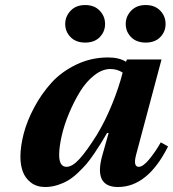

<svg xmlns="http://www.w3.org/2000/svg" viewBox="-20 -730 687 762"><path d="M214.8 -115.2Q214.8 -67.9 244.1 -67.9Q267.1 -67.9 295.7 -99.4Q324.2 -130.9 363.8 -193.8Q397.9 -250 425 -316.9Q452.1 -383.8 466.8 -441.9Q445.3 -456.1 418 -456.1Q385.7 -456.1 353.8 -430.9Q321.8 -405.8 297.6 -366.2Q273.4 -326.7 254.2 -280.8Q234.9 -234.9 224.9 -190.9Q214.8 -147 214.8 -115.2ZM61 -107.9Q61 -148.9 74 -199.2Q86.9 -249.5 115.5 -303.2Q144 -356.9 183.6 -400.9Q223.1 -444.8 282.2 -473.4Q341.3 -502 409.2 -502Q452.6 -502 480 -484.9L483.9 -494.1H621.1L520 -115.2Q507.8 -67.9 530.8 -67.9Q547.4 -67.9 571.8 -97.2Q596.2 -126.5 618.2 -165L647 -148.9Q566.4 12.2 448.2 12.2Q350.6 12.2 386.2 -113.8L411.1 -202.1H404.8Q389.6 -176.3 380.4 -161.1Q371.1 -146 353.8 -120.4Q336.4 -94.7 323 -79.1Q309.6 -63.5 289.3 -44.2Q269 -24.9 250.2 -13.9Q231.4 -2.9 207.8 4.6Q184.1 12.2 159.2 12.2Q125.5 12.2 102.5 -5.6Q79.6 -23.4 70.3 -49.6Q61 -75.7 61 -107.9ZM317.9 -710Q354.5 -710 375.7 -687.7Q397 -665.5 397 -634.8Q397 -604.5 376 -582.8Q355 -561 317.9 -561Q281.2 -561 260 -582.8Q238.8 -604.5 238.8 -634.8Q238.8 -665 260.3 -687.5Q281.7 -710 317.9 -710ZM558.1 -710Q594.7 -710 616 -687.7Q637.2 -665.5 637.2 -634.8Q637.2 -604.5 616.2 -582.8Q595.2 -561 558.1 -561Q521.5 -561 500.2 -582.8Q479 -604.5 479 -634.8Q479 -665 500.5 -687.5Q522 -710 558.1 -710Z"/></svg>

Font: Linguistics Pro
Style: Bold Italic
Weight: 700
Italic angle: -12°
Designer: Stefan Peev, Context Ltd
Foundry: Stefan Peev, Context Ltd
Version: Version 001.000